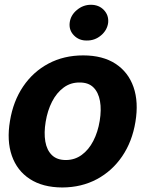

<svg xmlns="http://www.w3.org/2000/svg" viewBox="-20 -789 621 819"><path d="M245.6 10.7Q162.1 10.3 107.4 -25.4Q52.7 -61 30.5 -124.8Q8.3 -188.5 22.5 -272.9Q36.1 -356.9 78.6 -419.9Q121.1 -482.9 186.8 -517.8Q252.4 -552.7 335 -552.7Q418 -552.7 472.7 -517.1Q527.3 -481.4 549.6 -417.5Q571.8 -353.5 557.6 -268.6Q543.9 -185.1 501.2 -122.3Q458.5 -59.6 393.3 -24.7Q328.1 10.3 245.6 10.7ZM260.7 -106.4Q298.8 -106.4 328.6 -128.2Q358.4 -149.9 377.9 -187.7Q397.5 -225.6 405.3 -273.4Q413.1 -320.8 406.5 -357.9Q399.9 -395 378.4 -416.3Q356.9 -437.5 319.3 -437Q281.2 -437.5 251.5 -415.5Q221.7 -393.6 202.1 -355.5Q182.6 -317.4 174.8 -269.5Q167 -222.7 173.3 -185.5Q179.7 -148.4 201.4 -127.4Q223.1 -106.4 260.7 -106.4ZM350.1 -616.2Q316.9 -615.7 295.2 -638.2Q273.4 -660.6 277.3 -692.4Q281.2 -724.1 307.9 -746.3Q334.5 -768.6 367.7 -768.6Q401.9 -768.6 423.1 -746.3Q444.3 -724.1 441.4 -692.4Q437.5 -660.6 411.1 -638.2Q384.8 -615.7 350.1 -616.2Z"/></svg>

Font: Inter Tight
Style: Bold Italic
Weight: 700
Italic angle: -9.39999°
Designer: Rasmus Andersson
Foundry: rsms
Version: Version 3.004